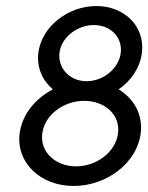

<svg xmlns="http://www.w3.org/2000/svg" viewBox="-20 -605 491 636"><path d="M120 -163C128 -224 190 -271 259 -271C328 -271 379 -224 371 -163C363 -102 301 -54 232 -54C163 -54 112 -102 120 -163ZM107 -430C101 -381 121 -338 155 -309C96 -278 53 -225 45 -163C33 -66 114 11 224 11C334 11 434 -66 446 -163C454 -225 424 -278 373 -309C415 -338 444 -381 450 -430C461 -517 393 -585 299 -585C205 -585 118 -517 107 -430ZM267 -336C211 -336 171 -379 177 -430C183 -481 235 -522 291 -522C347 -522 386 -481 380 -430C374 -379 323 -336 267 -336Z"/></svg>

Font: Charger
Style: It
Weight: 400
Designer: Jasper
Foundry: Cannot Into Space Fonts
Version: Version 0.98